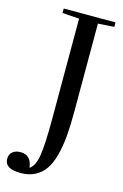

<svg xmlns="http://www.w3.org/2000/svg" viewBox="-169 -723 674 1049"><g transform="rotate(15 168.0 -198.5)"><path d="M58.1 266.1Q-30.8 266.1 -30.8 209.5Q-30.8 184.1 -13.7 169.9Q3.4 155.8 31.2 155.8Q91.8 155.8 99.6 226.1Q130.4 206.1 140.4 142.1Q150.4 78.1 150.4 -64.5V-631.3L55.2 -637.7V-663.1H348.1V-637.7L256.8 -631.8V-133.3Q256.8 -53.2 251.5 6.8Q246.1 66.9 232.4 117.4Q218.8 168 196.3 199.7Q173.8 231.4 139.4 248.8Q105 266.1 58.1 266.1Z"/></g></svg>

Font: Elstob 18pt Medium
Style: Regular
Weight: 500
Designer: Peter S. Baker
Version: Version 1.015